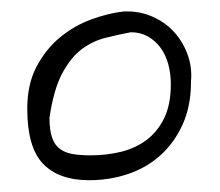

<svg xmlns="http://www.w3.org/2000/svg" viewBox="-20 -651 380 331"><path d="M27 -463.5Q27 -505.9 43 -536.1Q59 -566.4 83.5 -586.6Q108 -606.8 137 -617.4Q165.9 -628 192.2 -631.1Q217.6 -632.6 239.8 -623.6Q262.1 -614.5 278.1 -598Q294.1 -581.4 302.8 -558.7Q311.5 -535.9 309.3 -510.5Q309.3 -468.1 294.8 -436.3Q280.3 -404.5 256.3 -383Q232.2 -361.5 200.4 -350.9Q168.6 -340.3 133.8 -340.3Q81.3 -340.3 54.1 -368.8Q27 -397.2 27 -463.5ZM65.3 -447.9Q65.3 -426.2 70 -413.3Q74.6 -400.3 83.8 -393.9Q92.9 -387.4 106 -385.3Q119.2 -383.2 136.5 -383.2Q163.2 -383.2 188.2 -389.2Q213.1 -395.2 232.2 -409.4Q251.4 -423.6 263 -447.2Q274.5 -470.7 274.5 -505.9Q274.5 -524 270.1 -540.3Q265.6 -556.6 256.7 -568.7Q247.8 -580.9 234.9 -588.2Q222 -595.4 205.5 -595.4Q183.7 -591.3 161.9 -585.8Q140.1 -580.4 120.9 -566.2Q101.8 -551.9 87.1 -524.2Q72.4 -496.6 65.3 -447.9Z"/></svg>

Font: Architects Daughter-petzku
Style: Regular
Weight: 400
Designer: Kimberly Geswein
Foundry: Kimberly Geswein
Version: Version 1.000 2010 initial release